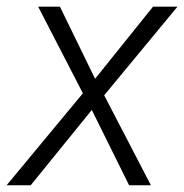

<svg xmlns="http://www.w3.org/2000/svg" viewBox="-45 -548 545 568"><path d="M132.3 -528.3H67.9L200.2 -272L-25.4 0H45.9L226.6 -222.7L336.9 0H401.4L263.2 -266.1L480 -528.3H407.7L236.3 -314.9Z"/></svg>

Font: Roboto Light
Style: Italic
Weight: 300
Italic angle: -12°
Designer: Google
Version: Version 2.137; 2017